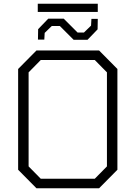

<svg xmlns="http://www.w3.org/2000/svg" viewBox="-20 -1007 725 1027"><path d="M182 -943V-987H503V-943ZM374 -794 300 -868H257L219 -831L217 -795H183L184 -851L238 -907H321L395 -833H429L467 -870L469 -906H503L502 -850L448 -794ZM175 0 77 -99V-638L175 -737H510L608 -638V-99L510 0ZM198 -51H487L552 -117V-620L487 -686H198L133 -620V-117Z"/></svg>

Font: Tomorrow Light
Style: Regular
Weight: 300
Designer: Tony de Marco, Monica Rizzolli
Foundry: Just in Type
Version: Version 2.002